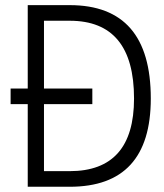

<svg xmlns="http://www.w3.org/2000/svg" viewBox="-20 -713 626 733"><path d="M85.9 0V-315.4H20.5V-375H85.9V-693.4H246.1Q555.7 -693.4 555.7 -336.9Q555.7 0 246.1 0ZM332.5 -315.4H147.9V-59.6H246.1Q491.7 -59.6 491.7 -336.9Q491.7 -633.8 246.1 -633.8H147.9V-375H332.5Z"/></svg>

Font: Caskaydia Cove Light
Style: Regular
Weight: 300
Monospace: yes
Designer: Aaron Bell
Foundry: Saja Typeworks
Version: Version 4.300; ttfautohint (v1.8.3)